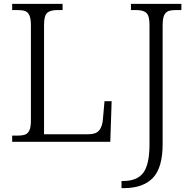

<svg xmlns="http://www.w3.org/2000/svg" viewBox="-20 -734 995 994"><path d="M609 203H618Q691 203 722.5 159.5Q754 116 754 13V-605Q754 -652 738 -667Q722 -682 684 -682H658V-714H919V-682H892Q866 -682 851.5 -676.5Q837 -671 829.5 -654Q822 -637 822 -603V12Q822 134 771.5 187Q721 240 620 240H609ZM43 -32H70Q96 -32 110.5 -37.5Q125 -43 132.5 -60Q140 -77 140 -111V-603Q140 -637 132.5 -654Q125 -671 110.5 -676.5Q96 -682 70 -682H43V-714H304V-682H278Q240 -682 224 -667Q208 -652 208 -605V-39H438Q477 -39 493.5 -59Q510 -79 513 -119L521 -210H558L551 0H43Z"/></svg>

Font: Noto Serif Light
Style: Regular
Weight: 300
Designer: Monotype Design Team
Foundry: Monotype Imaging Inc.
Version: Version 1.001